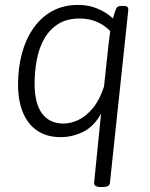

<svg xmlns="http://www.w3.org/2000/svg" viewBox="-20 -549 606 777"><path d="M389 208Q374 208 367 203.5Q360 199 361 189L389 -89Q360 -37 316.5 -15.5Q273 6 225 6Q171 6 132.5 -19Q94 -44 73.5 -92Q53 -140 53 -207Q53 -275 69 -333.5Q85 -392 116 -436Q147 -480 192 -504.5Q237 -529 296 -529Q329 -529 355 -521Q381 -513 402 -500.5Q423 -488 437 -474Q440 -483 442.5 -492.5Q445 -502 448 -508Q451 -518 456.5 -521.5Q462 -525 472 -525H480Q492 -525 496 -520.5Q500 -516 499 -507L425 190Q424 200 416.5 204Q409 208 393 208ZM237 -49Q266 -49 297 -63.5Q328 -78 355.5 -111Q383 -144 401 -199L419 -367Q421 -382 422.5 -395.5Q424 -409 426 -423Q413 -437 395 -448.5Q377 -460 354 -467Q331 -474 302 -474Q250 -474 215 -451.5Q180 -429 159 -392Q138 -355 129 -307.5Q120 -260 120 -210Q120 -131 150 -90Q180 -49 237 -49Z"/></svg>

Font: Asap Light
Style: Italic
Weight: 300
Italic angle: -6°
Designer: Pablo Cosgaya
Foundry: Omnibus-Type
Version: Version 3.001